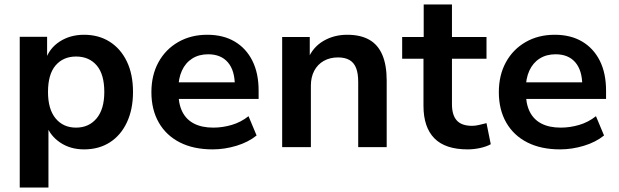

<svg xmlns="http://www.w3.org/2000/svg" viewBox="-20 -656 2759 856"><path d="M68 180V-492H190V-389H183Q200 -441 246.5 -471Q293 -501 355 -501Q420 -501 469 -470Q518 -439 545.5 -382Q573 -325 573 -246Q573 -169 546 -111Q519 -53 470 -21.5Q421 10 355 10Q294 10 249 -20Q204 -50 187 -98H196V180ZM319 -87Q376 -87 410.5 -128Q445 -169 445 -246Q445 -325 411 -364.5Q377 -404 319 -404Q262 -404 228 -364.5Q194 -325 194 -246Q194 -169 228 -128Q262 -87 319 -87Z M928 10Q843 10 782 -21Q721 -52 688 -109.5Q655 -167 655 -245Q655 -321 686.5 -378.5Q718 -436 774.5 -468.5Q831 -501 904 -501Q975 -501 1026 -471Q1077 -441 1105 -385.5Q1133 -330 1133 -252V-215H757V-289H1043L1027 -274Q1027 -342 996 -378Q965 -414 908 -414Q867 -414 837 -395Q807 -376 791 -341Q775 -306 775 -258V-249Q775 -194 792.5 -158.5Q810 -123 845 -105Q880 -87 931 -87Q972 -87 1013 -99Q1054 -111 1088 -138L1124 -52Q1087 -22 1034 -6Q981 10 928 10Z M1238 0V-491H1361V-393H1353Q1375 -446 1422 -473.5Q1469 -501 1528 -501Q1587 -501 1626 -479Q1665 -457 1684.5 -411.5Q1704 -366 1704 -297V0H1577V-291Q1577 -329 1567.5 -353Q1558 -377 1538 -388.5Q1518 -400 1487 -400Q1451 -400 1423.5 -384.5Q1396 -369 1381 -340.5Q1366 -312 1366 -274V0Z M2065 10Q1965 10 1916.5 -39.5Q1868 -89 1868 -184V-394H1773V-491H1869V-636H1995V-491H2149V-394H1995V-191Q1995 -143 2016.5 -119Q2038 -95 2085 -95Q2100 -95 2116 -99Q2132 -103 2149 -107L2168 -13Q2148 -2 2120 4Q2092 10 2065 10Z M2477 10Q2392 10 2331 -21Q2270 -52 2237 -109.5Q2204 -167 2204 -245Q2204 -321 2235.5 -378.5Q2267 -436 2323.5 -468.5Q2380 -501 2453 -501Q2524 -501 2575 -471Q2626 -441 2654 -385.5Q2682 -330 2682 -252V-215H2306V-289H2592L2576 -274Q2576 -342 2545 -378Q2514 -414 2457 -414Q2416 -414 2386 -395Q2356 -376 2340 -341Q2324 -306 2324 -258V-249Q2324 -194 2341.5 -158.5Q2359 -123 2394 -105Q2429 -87 2480 -87Q2521 -87 2562 -99Q2603 -111 2637 -138L2673 -52Q2636 -22 2583 -6Q2530 10 2477 10Z"/></svg>

Font: Nunito Sans 11pt
Style: Bold
Weight: 700
Version: Version 3.101;gftools[0.9.27]